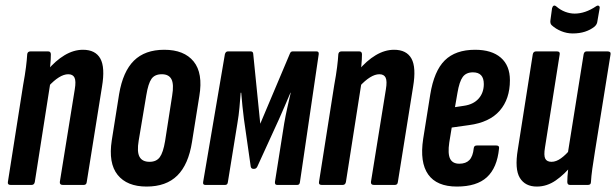

<svg xmlns="http://www.w3.org/2000/svg" viewBox="-20 -680 2265 706"><path d="M211 0Q199 0 200 -11L255 -352Q260 -382 254 -394.5Q248 -407 231 -407Q215 -407 196.5 -395.5Q178 -384 158 -362L153 -420Q184 -457 217.5 -477Q251 -497 285 -497Q331 -497 349 -464.5Q367 -432 355 -361L299 -11Q298 0 288 0ZM19 0Q7 0 9 -11L65 -367Q72 -405 75.5 -433Q79 -461 80 -480Q81 -491 92 -491H157Q167 -491 167 -480Q167 -462 164.5 -436.5Q162 -411 160 -394L165 -375L108 -11Q106 0 96 0Z M519 6Q447 6 412.5 -37Q378 -80 391 -164L418 -334Q432 -417 472.5 -457Q513 -497 584 -497Q657 -497 692 -454Q727 -411 713 -327L686 -158Q673 -75 632 -34.5Q591 6 519 6ZM530 -85Q555 -85 567.5 -102Q580 -119 587 -161L613 -328Q620 -370 610.5 -388.5Q601 -407 575 -407Q549 -407 537 -390Q525 -373 518 -330L490 -163Q483 -122 493 -103.5Q503 -85 530 -85Z M735 0Q725 0 727 -11L807 -481Q810 -491 818 -491H902Q910 -491 911 -483L937 -225L1046 -483Q1049 -491 1056 -491H1144Q1153 -491 1152 -481L1083 -11Q1082 0 1073 0H999Q990 0 991 -11L1025 -226Q1030 -255 1036.5 -284Q1043 -313 1049 -339H1048Q1037 -314 1027 -290Q1017 -266 1006 -242L926 -67Q924 -63 921 -61Q918 -59 913 -59Q908 -59 905.5 -61Q903 -63 902 -67L877 -242Q874 -264 871.5 -289.5Q869 -315 867 -339H865Q863 -313 860.5 -284.5Q858 -256 853 -227L818 -11Q817 0 808 0Z M1355 0Q1343 0 1344 -11L1399 -352Q1404 -382 1398 -394.5Q1392 -407 1375 -407Q1359 -407 1340.5 -395.5Q1322 -384 1302 -362L1297 -420Q1328 -457 1361.5 -477Q1395 -497 1429 -497Q1475 -497 1493 -464.5Q1511 -432 1499 -361L1443 -11Q1442 0 1432 0ZM1163 0Q1151 0 1153 -11L1209 -367Q1216 -405 1219.5 -433Q1223 -461 1224 -480Q1225 -491 1236 -491H1301Q1311 -491 1311 -480Q1311 -462 1308.5 -436.5Q1306 -411 1304 -394L1309 -375L1252 -11Q1250 0 1240 0Z M1660 6Q1586 6 1554.5 -38.5Q1523 -83 1536 -169L1562 -332Q1576 -419 1615.5 -458Q1655 -497 1727 -497Q1788 -497 1821.5 -468Q1855 -439 1855 -385Q1855 -316 1817.5 -273Q1780 -230 1705 -220L1641 -211L1632 -156Q1626 -115 1635 -96.5Q1644 -78 1669 -78Q1693 -78 1706 -91.5Q1719 -105 1722 -135Q1723 -145 1733 -145H1805Q1817 -145 1815 -134Q1808 -63 1770.5 -28.5Q1733 6 1660 6ZM1653 -286 1686 -291Q1721 -296 1740 -317.5Q1759 -339 1759 -371Q1759 -414 1719 -414Q1694 -414 1681.5 -397Q1669 -380 1662 -338Z M1954 6Q1911 6 1891.5 -26Q1872 -58 1884 -130L1939 -480Q1941 -491 1951 -491H2028Q2040 -491 2038 -480L1984 -138Q1979 -108 1985 -96.5Q1991 -85 2008 -85Q2025 -85 2043 -98Q2061 -111 2078 -132L2085 -75Q2056 -39 2023.5 -16.5Q1991 6 1954 6ZM2076 0Q2066 0 2066 -11Q2066 -30 2069 -55.5Q2072 -81 2074 -98L2068 -117L2126 -480Q2128 -491 2137 -491H2214Q2227 -491 2225 -480L2168 -125Q2162 -88 2158 -59.5Q2154 -31 2153 -11Q2153 0 2142 0ZM2086 -557Q2064 -557 2043.5 -565.5Q2023 -574 2009 -587Q2002 -593 2004 -606L2010 -650Q2012 -657 2016 -659Q2020 -661 2026 -656Q2041 -643 2058.5 -636.5Q2076 -630 2093 -630Q2132 -630 2172 -657Q2178 -661 2182 -658.5Q2186 -656 2185 -650L2176 -598Q2174 -589 2166 -582Q2151 -570 2131 -563.5Q2111 -557 2086 -557Z"/></svg>

Font: Sofia Sans Extra Condensed
Style: Bold Italic
Weight: 700
Italic angle: -9°
Designer: Botio Nikoltchev, Ani Petrova
Foundry: lettersoup
Version: Version 4.101